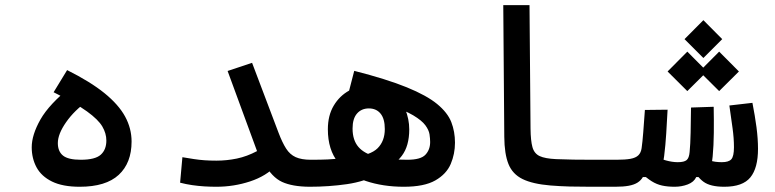

<svg xmlns="http://www.w3.org/2000/svg" viewBox="-20 -713 2970 736"><path d="M285.6 2.9Q220.2 2.9 179.4 -17.1Q138.7 -37.1 120.1 -71.5Q101.6 -106 101.6 -148.4Q101.6 -195.8 135 -254.9Q168.5 -314 253.9 -382.3L316.4 -326.2Q265.1 -290 233.4 -244.6Q201.7 -199.2 201.7 -164.6Q201.7 -132.8 221.4 -116.7Q241.2 -100.6 289.6 -100.6Q344.7 -100.6 366.2 -119.9Q387.7 -139.2 387.7 -174.3Q387.7 -201.7 372.3 -228Q356.9 -254.4 313.5 -285.9Q270 -317.4 185.5 -359.4L237.3 -444.3Q326.2 -399.9 380.4 -356Q434.6 -312 459.5 -266.4Q484.4 -220.7 484.4 -170.4Q484.4 -88.4 435.1 -42.7Q385.7 2.9 285.6 2.9Z M809.6 2.9Q786.6 2.9 763.2 1.5Q739.7 0 716.3 -3.4Q692.9 -6.8 670.4 -12.7L679.2 -110.4Q702.1 -106.4 722.9 -103.3Q743.7 -100.1 764.9 -98.6Q786.1 -97.2 809.6 -97.2Q849.1 -97.2 887.9 -105.2Q926.8 -113.3 965.3 -133.8L852.5 -440.9L946.3 -472.2L1047.4 -205.1Q1062 -166.5 1076.7 -143.6Q1091.3 -120.6 1113.5 -110.6Q1135.7 -100.6 1171.9 -100.6Q1190.4 -100.6 1199.5 -92.8Q1208.5 -85 1208.5 -55.2Q1208.5 -21 1196 -9Q1183.6 2.9 1166 2.9Q1100.6 2.4 1061.3 -15.6Q1022 -33.7 992.7 -87.4L1039.1 -79.1Q1001 -38.1 938.7 -17.6Q876.5 2.9 809.6 2.9Z M1166 2.9Q1151.9 2.9 1144.8 -8.1Q1137.7 -19 1137.7 -56.2Q1137.7 -85 1146.7 -92.8Q1155.8 -100.6 1171.9 -100.6Q1210.9 -100.6 1236.1 -101.8Q1261.2 -103 1281.5 -105Q1301.8 -106.9 1325.7 -109.4Q1399.9 -117.2 1427.5 -144.8Q1455.1 -172.4 1455.1 -218.3Q1455.1 -257.8 1438.7 -277.6Q1422.4 -297.4 1394 -297.4Q1365.7 -297.4 1348.6 -277.8Q1331.5 -258.3 1331.5 -220.2Q1331.5 -175.8 1354 -149.7Q1376.5 -123.5 1423.1 -112.1Q1469.7 -100.6 1541.5 -100.6Q1592.8 -100.6 1610.8 -119.9Q1628.9 -139.2 1628.9 -168.5Q1628.9 -181.6 1626.5 -198Q1624 -214.4 1610.6 -232.7Q1597.2 -251 1564.2 -270.8Q1531.2 -290.5 1470.9 -310.3Q1410.6 -330.1 1314 -349.1L1337.9 -441.4Q1462.4 -409.7 1539.1 -378.4Q1615.7 -347.2 1655.8 -314.2Q1695.8 -281.2 1710 -244.9Q1724.1 -208.5 1724.1 -166Q1724.1 -123 1707.8 -84.5Q1691.4 -45.9 1648.9 -21.5Q1606.4 2.9 1527.8 2.9Q1448.2 2.9 1382.1 -19.3Q1315.9 -41.5 1276.4 -90.1Q1236.8 -138.7 1236.8 -217.3Q1236.8 -270.5 1259.3 -308.1Q1281.7 -345.7 1318.8 -366Q1356 -386.2 1400.4 -386.2Q1451.2 -386.2 1484.1 -360.4Q1517.1 -334.5 1533 -295.4Q1548.8 -256.3 1548.8 -217.3Q1548.8 -153.3 1520.3 -115.7Q1491.7 -78.1 1433.6 -46.9Q1378.9 -17.1 1310.1 -7.1Q1241.2 2.9 1166 2.9Z M2337.9 2.9Q2287.6 2.9 2244.9 2.9Q2202.1 2.9 2164.3 2Q2126.5 1 2089.8 -2Q2021.5 -7.8 1983.2 -26.6Q1944.8 -45.4 1929.2 -84Q1913.6 -122.6 1913.1 -188.5L1909.2 -693.4H2009.8L2013.7 -220.2Q2014.2 -173.8 2021 -149.2Q2027.8 -124.5 2048.6 -114.7Q2069.3 -105 2111.8 -103Q2144.5 -101.6 2178.5 -101.1Q2212.4 -100.6 2252.7 -100.6Q2293 -100.6 2343.8 -100.6Q2357.9 -100.6 2364.3 -88.9Q2370.6 -77.1 2370.6 -54.2Q2370.6 -22.9 2361.8 -10Q2353 2.9 2337.9 2.9Z M2337.9 2.9 2343.8 -100.6Q2376.5 -100.6 2396.7 -104.2Q2417 -107.9 2427 -117.7Q2437 -127.4 2439.5 -145Q2442.9 -168.5 2445.8 -206.3Q2448.7 -244.1 2452.1 -291.5L2539.1 -292.5Q2536.6 -246.1 2533.9 -201.7Q2531.2 -157.2 2525.9 -114.7Q2522.5 -88.4 2513.9 -67.6Q2505.4 -46.9 2491.7 -34.2H2444.3Q2437 -21.5 2424.1 -13.2Q2411.1 -4.9 2390.4 -1Q2369.6 2.9 2337.9 2.9ZM2566.4 2.9Q2539.1 2.9 2518.1 -1.7Q2497.1 -6.3 2478 -18.3Q2459 -30.3 2436 -51.3L2487.8 -116.7Q2507.8 -105 2532.5 -98.1Q2557.1 -91.3 2578.1 -91.3Q2602.5 -91.3 2612.1 -99.4Q2621.6 -107.4 2623.5 -129.9Q2626.5 -159.2 2627.4 -204.6Q2628.4 -250 2628.9 -300.8L2715.8 -303.7Q2716.8 -252.9 2716.3 -204.1Q2715.8 -155.3 2711.9 -113.3Q2710 -92.8 2705.1 -69.8Q2700.2 -46.9 2693.4 -34.2H2648.9Q2640.1 -15.1 2616.5 -6.1Q2592.8 2.9 2566.4 2.9ZM2756.3 2.9Q2703.1 2.9 2677 -16.1Q2650.9 -35.2 2635.7 -70.3L2661.6 -116.7Q2681.6 -104.5 2700.9 -97.9Q2720.2 -91.3 2747.1 -91.3Q2773.4 -91.3 2783.4 -102.5Q2793.5 -113.8 2793.5 -148.4Q2793.5 -183.1 2788.1 -221.9Q2782.7 -260.7 2775.9 -308.6L2864.3 -318.8Q2874 -269.5 2879.9 -225.1Q2885.7 -180.7 2885.7 -142.6Q2885.7 -68.8 2856.4 -33Q2827.1 2.9 2756.3 2.9ZM2676.3 -490.7 2604 -563 2676.3 -635.7 2748.5 -563ZM2736.8 -363.8 2661.1 -439 2736.8 -515.1 2812.5 -439ZM2614.7 -363.8 2539.1 -439 2614.7 -515.1 2690.4 -439Z"/></svg>

Font: Cascadia Code
Style: Regular
Weight: 400
Designer: Aaron Bell
Foundry: Saja Typeworks
Version: Version 2404.023